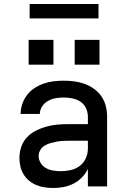

<svg xmlns="http://www.w3.org/2000/svg" viewBox="-20 -931 640 959"><path d="M247 8Q226 8 204.5 5Q183 2 163 -6Q143 -14 126 -28Q109 -42 98 -60Q87 -78 82 -99Q77 -120 77 -142Q77 -170 86 -197Q95 -224 114 -244.5Q133 -265 158.5 -278Q184 -291 211 -298.5Q238 -306 265.5 -308.5Q293 -311 321 -311H419V-348Q419 -370 409.5 -390.5Q400 -411 382 -423Q364 -435 342 -439.5Q320 -444 298 -444Q278 -444 258 -440.5Q238 -437 220 -427Q202 -417 190.5 -399.5Q179 -382 179 -362H83Q83 -387 91.5 -412Q100 -437 115.5 -457Q131 -477 152.5 -491Q174 -505 198 -513.5Q222 -522 247.5 -525Q273 -528 298 -528Q325 -528 351.5 -524.5Q378 -521 403 -512Q428 -503 450 -487Q472 -471 487 -449Q502 -427 508.5 -401Q515 -375 515 -348V0H419V-87Q407 -63 389 -44.5Q371 -26 347.5 -14Q324 -2 298.5 3Q273 8 247 8ZM284 -76Q309 -76 333.5 -81.5Q358 -87 378 -102Q398 -117 408.5 -140.5Q419 -164 419 -189V-228H321Q306 -228 290.5 -227Q275 -226 260 -223Q245 -220 230 -215.5Q215 -211 202 -203Q189 -195 181 -181Q173 -167 173 -152Q173 -133 183.5 -116.5Q194 -100 210.5 -91Q227 -82 246 -79Q265 -76 284 -76ZM353 -608V-732H477V-608ZM123 -608V-732H247V-608ZM128 -839V-911H472V-839Z"/></svg>

Font: Iosevka SS04 Medium Extended
Style: Regular
Weight: 500
Width: 7
Monospace: yes
Designer: Belleve Invis
Foundry: Belleve Invis
Version: Version 19.0.0; ttfautohint (v1.8.4)